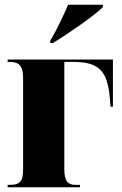

<svg xmlns="http://www.w3.org/2000/svg" viewBox="-20 -786 511 806"><path d="M191 -615V-605H201C263 -642 377 -721 412 -756V-766H266C247 -721 215 -655 191 -615ZM12 0H316V-10H297C267 -10 250 -23 250 -75V-526H288C394 -526 431 -490 441 -375L444 -338H454V-536H12V-526H21C55 -526 77 -515 77 -459V-75C77 -25 64 -10 21 -10H12Z"/></svg>

Font: Noto Serif Display Condensed Black
Style: Regular
Weight: 900
Width: 3
Designer: Monotype Design Team
Foundry: Monotype Imaging Inc.
Version: Version 2.009